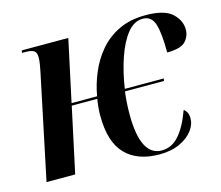

<svg xmlns="http://www.w3.org/2000/svg" viewBox="-84 -652 888 770"><g transform="rotate(-15 360.0 -267.0)"><path d="M489 10Q398 10 348.5 -41Q299 -92 299 -201Q299 -217 300.5 -234.5Q302 -252 305 -270H199L141 0H22L113 -434Q116 -448 118.5 -463.5Q121 -479 121 -492Q121 -512 110.5 -519Q100 -526 74 -526H61L63 -536H256L201 -280H307Q315 -327 334.5 -374Q354 -421 386.5 -459.5Q419 -498 466.5 -521Q514 -544 578 -544Q656 -544 688 -514.5Q720 -485 720 -447Q720 -419 700.5 -398Q681 -377 624 -377Q624 -458 612 -495.5Q600 -533 564 -533Q527 -533 499 -497.5Q471 -462 451.5 -404.5Q432 -347 422 -280H584L582 -270H420Q414 -224 414 -176Q414 -3 502 -3Q544 -3 574.5 -38Q605 -73 628 -137Q635 -133 640.5 -123.5Q646 -114 646 -97Q646 -72 627.5 -47.5Q609 -23 574 -6.5Q539 10 489 10Z"/></g></svg>

Font: Noto Serif Display Condensed SemiBold
Style: Italic
Weight: 600
Width: 3
Italic angle: -12°
Designer: Monotype Design Team
Foundry: Monotype Imaging Inc.
Version: Version 2.009